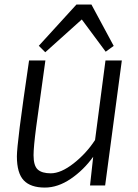

<svg xmlns="http://www.w3.org/2000/svg" viewBox="-20 -826 613 855"><path d="M181.6 -593.3 152.8 -622.1 320.3 -805.7H387.2L486.3 -621.6L450.7 -595.7L344.2 -739.3ZM380.9 0 395 -127.9Q352.5 -68.8 295.2 -29.8Q237.8 9.3 179.7 9.3Q116.2 9.3 85.7 -22.9Q55.2 -55.2 55.2 -129.9Q55.2 -158.2 67.9 -260.7Q81.5 -367.2 109.4 -556.6H182.1Q141.6 -265.1 141.1 -260.3Q129.4 -170.9 129.4 -134.8Q129.4 -88.4 147.9 -71.3Q166.5 -54.2 206.1 -54.2Q251.5 -54.2 308.1 -98.6Q364.7 -143.1 403.3 -202.6L449.7 -556.6H522.5L448.2 0Z"/></svg>

Font: HaufeMerriweatherSansLt
Style: Italic
Weight: 300
Designer: Eben Sorkin ( eben@eyebytes.com )
Foundry: Eben Sorkin
Version: Version 1.56